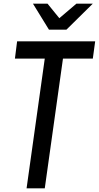

<svg xmlns="http://www.w3.org/2000/svg" viewBox="-20 -1005 543 1055"><path d="M345 -842 490 -985H400L306 -905L241 -985H161L249 -842ZM226 30 326 -683H490L503 -778H74L62 -683H226L126 30Z"/></svg>

Font: Smiley Sans Oblique
Style: Regular
Weight: 400
Italic angle: -8°
Designer: oooooohmygosh, Nagisa Chen, Janine Sui, Heda Shi, Jian Li
Foundry: atelierAnchor
Version: Version 2.0.1